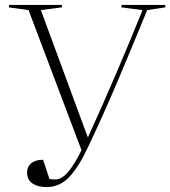

<svg xmlns="http://www.w3.org/2000/svg" viewBox="-20 -750 692 780"><path d="M336 -194H338Q397 -323 452 -451.5Q507 -580 559 -709L473 -720L474 -730H652L651 -720L578 -709Q521 -570 462 -430Q403 -290 337 -151Q299 -70 260.5 -30Q222 10 169 10Q134 10 112 -4.5Q90 -19 90 -50Q90 -73 107 -87Q124 -101 155 -101L181 -23Q186 -22 191.5 -21.5Q197 -21 204 -21Q233 -21 260.5 -56Q288 -91 311 -140L96 -709L16 -720L17 -730H232L231 -720L146 -709Z"/></svg>

Font: Literata 72pt ExtraLight
Style: Italic
Weight: 200
Italic angle: -2°
Designer: Latin by Veronika Burian and Jose Scaglione. Greek by Irene Vlachou. Cyrillic by Vera Evstafieva
Foundry: TypeTogether
Version: Version 3.002